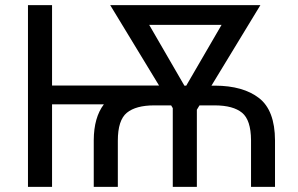

<svg xmlns="http://www.w3.org/2000/svg" viewBox="-20 -731 1167 751"><path d="M183.6 -710.9V-396.5H602.1L411.1 -710.9H998.5L807.1 -396H821.3Q931.2 -395.5 993.2 -347.4Q1055.2 -299.3 1055.7 -182.1V0H961.9V-182.6Q961.4 -261.7 926.8 -290Q892.1 -318.4 821.3 -318.8H760.3L750 -301.8V0H655.8V-308.1L649.4 -318.8H583Q511.7 -318.8 476.3 -290Q440.9 -261.2 440.9 -180.7V0H346.7V-183.1Q347.2 -271.5 386.2 -322.8H183.6V0H89.4V-710.9ZM701.2 -396H708.5L846.7 -633.8H563.5Z"/></svg>

Font: LXGW WenKai Screen R
Style: Regular
Weight: 400
Designer: Fontworks Inc.
Version: Version 1.235;May 31, 2022